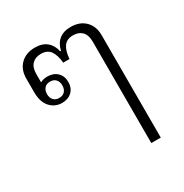

<svg xmlns="http://www.w3.org/2000/svg" viewBox="-169 -687 958 1000"><g transform="rotate(-30 309.5 -187.0)"><path d="M158 -233Q116 -233 87.5 -264Q59 -295 59 -356V-436Q59 -490 91.5 -522Q124 -554 178 -554Q222 -554 248.5 -532Q275 -510 283 -471H288Q296 -510 322.5 -532Q349 -554 393 -554Q447 -554 479.5 -522Q512 -490 512 -436V180H455V-429Q455 -470 435.5 -490Q416 -510 382 -510Q344 -510 326 -484.5Q308 -459 305 -412H267Q263 -459 245 -484.5Q227 -510 189 -510Q155 -510 135.5 -490Q116 -470 116 -429V-381Q136 -391 158 -391Q195 -391 217.5 -369.5Q240 -348 240 -312Q240 -276 217.5 -254.5Q195 -233 158 -233ZM158 -263Q180 -263 192 -276.5Q204 -290 204 -312Q204 -334 192 -347.5Q180 -361 158 -361Q136 -361 124 -347.5Q112 -334 112 -312Q112 -290 124 -276.5Q136 -263 158 -263Z"/></g></svg>

Font: IBM Plex Sans Thai Looped Light
Style: Regular
Weight: 300
Designer: Mike Abbink, Paul van der Laan, Pieter van Rosmalen, Ben Mitchell, Mark Frömberg
Foundry: Bold Monday
Version: Version 1.1